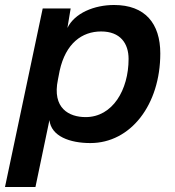

<svg xmlns="http://www.w3.org/2000/svg" viewBox="-60 -559 699 769"><path d="M82 190 138 -78C145 -13 220 14 302 14C463 14 582 -139 582 -345C582 -465 521 -539 397 -539C318 -539 239 -507 210 -447L223 -525H111L-40 190ZM172 -240 179 -276C203 -385 268 -433 345 -433C422 -433 455 -385 455 -323C455 -199 391 -90 283 -90C217 -90 148 -125 172 -240Z"/></svg>

Font: Nacelle SemiBold
Style: Italic
Weight: 600
Italic angle: -12°
Designer: Sora Sagano
Foundry: Sora Sagano
Version: Version 1.000;FEAKit 1.0